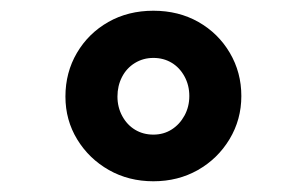

<svg xmlns="http://www.w3.org/2000/svg" viewBox="-20 -733 572 358"><path d="M102 -553Q102 -598 123.5 -634.5Q145 -671 182 -692Q219 -713 266 -713Q313 -713 350 -692Q387 -671 408.5 -634.5Q430 -598 430 -554Q430 -510 408 -473.5Q386 -437 349 -416Q312 -395 266 -395Q220 -395 183 -416Q146 -437 124 -473Q102 -509 102 -553ZM333 -554Q333 -574 324 -590.5Q315 -607 300 -616Q285 -625 266 -625Q247 -625 231.5 -615.5Q216 -606 207.5 -589.5Q199 -573 199 -553Q199 -533 208 -516.5Q217 -500 232 -491Q247 -482 266 -482Q285 -482 300 -491.5Q315 -501 324 -517.5Q333 -534 333 -554Z"/></svg>

Font: Our Lexend SemiBold
Style: Regular
Weight: 600
Designer: Bonnie Shaver-Troup, Thomas Jockin
Foundry: Lexend
Version: Version 1.007